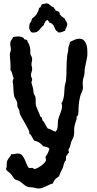

<svg xmlns="http://www.w3.org/2000/svg" viewBox="-20 -791 560 1111"><path d="M485.8 -483.9Q485.8 -469.2 483.2 -455.3Q480.5 -441.4 477.5 -428Q474.6 -414.6 471.9 -400.6Q469.2 -386.7 469.2 -372.1Q469.2 -359.4 464.6 -345.9Q460 -332.5 459 -318.8Q458 -310.1 459 -301.5Q460 -293 460 -284.2Q460 -275.9 458 -270.8Q456.1 -265.6 453.1 -257.8Q447.3 -246.6 443.6 -232.2Q439.9 -217.8 437.7 -202.6Q435.5 -187.5 434.8 -172.4Q434.1 -157.2 434.1 -145Q434.1 -137.2 432.4 -128.9Q430.7 -120.6 423.8 -116.2Q422.4 -113.8 423.1 -110.8Q423.8 -107.9 423.8 -105Q423.8 -103 421.9 -97.4Q419.9 -91.8 417.7 -85Q415.5 -78.1 413.6 -71.3Q411.6 -64.5 411.1 -61Q408.2 -47.4 409.2 -33.4Q410.2 -19.5 407.2 -5.9Q405.3 3.9 400.1 13.2Q395 22.5 391.1 32.2Q388.2 42 386.5 52.2Q384.8 62.5 377.9 70.8Q377 72.8 376.5 73.7Q376 74.7 376 76.2Q376 80.1 377.4 83Q378.9 85.9 378.9 89.8L377.9 94.2Q372.1 96.7 370.1 102.8Q368.2 108.9 361.8 112.8V136.2Q356.9 140.1 354.2 145.3Q351.6 150.4 349.9 156.5Q348.1 162.6 346.7 168.9Q345.2 175.3 342.8 181.2Q338.4 191.4 332.8 201.7Q327.1 211.9 324.2 223.1Q320.8 231.4 314 235.1Q307.1 238.8 300.8 245.1Q295.4 251 292.2 257.6Q289.1 264.2 285.2 271Q275.4 273.4 265.1 278.1Q254.9 282.7 244.6 287.6Q234.4 292.5 224.4 296.1Q214.4 299.8 204.1 299.8Q195.8 299.8 188 297.4Q180.2 294.9 171.9 293.9Q163.6 292.5 155.5 292.5Q147.5 292.5 140.1 290Q134.3 288.1 127.7 283.7Q121.1 279.3 114.5 273.9Q107.9 268.6 101.1 263.2Q94.2 257.8 87.9 254.9Q83.5 252.4 78.1 251.7Q72.8 251 68.8 248Q60.5 242.7 55.2 233.2Q49.8 223.6 43 215.8Q36.1 208.5 27.3 202.4Q18.6 196.3 14.2 187Q18.6 179.2 18.8 171.1Q19 163.1 19 154.8Q19 145 22.2 138.4Q25.4 131.8 29.5 126Q33.7 120.1 38.3 114.3Q43 108.4 45.9 100.1Q48.3 101.1 50.5 101.1Q52.7 101.1 55.2 101.1Q62.5 101.1 69.3 99.1Q76.2 97.2 83 97.2Q99.1 97.2 108.4 108.2Q117.7 119.1 123.8 133.5Q129.9 147.9 135.3 161.6Q140.6 175.3 148.9 181.2Q152.8 182.1 156.5 181.2Q160.2 180.2 164.1 180.2L168.9 181.2L178.2 187Q184.6 187 196 181.4Q207.5 175.8 218.8 167.5Q230 159.2 238 150.1Q246.1 141.1 246.1 133.8Q246.1 129.4 244.6 125.5Q243.2 121.6 243.2 116.2Q251.5 106.4 256.8 94.7Q262.2 83 266.1 70.8Q263.7 66.4 259.3 63.7Q254.9 61 249.8 59.6Q244.6 58.1 239.5 57.1Q234.4 56.2 230 55.2Q209.5 28.8 178.2 22.9Q170.4 12.2 165 0.7Q159.7 -10.7 148.9 -19L149.9 -23.9Q149.9 -30.8 142.3 -45.4Q134.8 -60.1 125.2 -76.7Q115.7 -93.3 106.9 -108.6Q98.1 -124 95.2 -131.8Q92.8 -137.2 93 -143.1Q93.3 -148.9 90.8 -154.8Q89.4 -159.7 86.2 -163.1Q83 -166.5 82 -170.9Q79.6 -177.7 80.1 -185.1Q80.6 -192.4 78.1 -200.2Q75.7 -209 70.3 -217.5Q64.9 -226.1 62 -234.9Q59.6 -245.6 58.8 -256.1Q58.1 -266.6 57.6 -277.3Q57.1 -288.1 56.4 -298.3Q55.7 -308.6 53.2 -318.8Q54.2 -324.2 55.4 -328.9Q56.6 -333.5 59.1 -338.9Q53.7 -350.1 50.8 -363.8Q47.9 -377.4 40 -387.2Q41 -391.6 41 -396.5Q41 -401.4 41 -405.8Q41 -424.3 39.1 -441.7Q37.1 -459 37.1 -477.1Q37.1 -484.4 40 -490.7Q43 -497.1 43 -503.9Q43 -513.2 41 -521Q39.1 -528.8 39.1 -538.1Q39.1 -550.3 45.2 -558.3Q51.3 -566.4 56.2 -577.1Q63.5 -578.1 71.5 -579.1Q79.6 -580.1 86.9 -580.1Q103.5 -580.1 117.2 -570.8L120.1 -564Q124.5 -562.5 129.2 -561.8Q133.8 -561 137.2 -558.1Q138.7 -555.7 138.7 -553Q138.7 -550.3 140.1 -547.9Q146 -539.1 149.2 -531.2Q152.3 -523.4 153.8 -515.6Q155.3 -507.8 155.5 -499.3Q155.8 -490.7 155.8 -480Q155.8 -474.1 160.9 -466.8Q166 -459.5 166 -449.2Q166 -441.4 164.1 -434.1Q162.1 -426.8 162.1 -418.9Q162.1 -412.1 164.1 -406Q166 -399.9 166 -393.1Q166 -383.3 162.6 -374Q159.2 -364.7 159.2 -355Q159.2 -348.1 162.6 -342Q166 -335.9 166 -329.1Q166 -325.2 164.1 -322.5Q162.1 -319.8 162.1 -315.9Q162.1 -312 163.3 -307.1Q164.6 -302.2 166.3 -296.9Q168 -291.5 169.4 -286.4Q170.9 -281.2 171.9 -276.9Q173.3 -271 173.3 -264.4Q173.3 -257.8 174.8 -251Q176.3 -245.6 179.9 -240.2Q183.6 -234.9 185.1 -229Q187.5 -216.8 186.5 -204.6Q185.5 -192.4 188 -181.2Q189.5 -175.3 192.9 -167Q196.3 -158.7 200.2 -149.9Q204.1 -141.1 207.8 -132.3Q211.4 -123.5 213.9 -116.2L220.2 -112.8Q222.7 -108.4 223.4 -103Q224.1 -97.7 227.1 -92.8Q228 -91.3 230 -90.3Q231.9 -89.4 232.9 -86.9Q239.3 -78.1 244.1 -67.9Q249 -57.6 255.9 -47.9Q268.1 -44.9 278.6 -38.8Q289.1 -32.7 300.8 -28.8Q308.1 -35.6 310.8 -44.4Q313.5 -53.2 314.2 -62.7Q314.9 -72.3 314.9 -81.8Q314.9 -91.3 316.9 -100.1Q319.3 -110.4 323 -119.6Q326.7 -128.9 330.3 -138.2Q334 -147.5 336.4 -157.2Q338.9 -167 338.9 -178.2Q338.9 -185.5 335.9 -192.9Q343.3 -205.1 346.4 -218.3Q349.6 -231.4 351.1 -245.4Q352.5 -259.3 353 -272.9Q353.5 -286.6 356 -299.8Q356.9 -306.2 358.9 -311.3Q360.8 -316.4 361.8 -321.8Q363.8 -340.8 364.3 -359.4Q364.7 -377.9 365 -396.7Q365.2 -415.5 366 -434.1Q366.7 -452.6 369.1 -471.2Q369.6 -477.5 370.8 -481Q372.1 -484.4 372.8 -487.5Q373.5 -490.7 374.3 -495.1Q375 -499.5 375 -507.8Q375 -517.6 379.4 -527.6Q383.8 -537.6 384.8 -547.9Q397.5 -554.7 411.1 -560.8Q424.8 -566.9 439 -566.9Q455.1 -566.9 464.4 -558.3Q473.6 -549.8 478.5 -537.4Q483.4 -524.9 484.6 -510.5Q485.8 -496.1 485.8 -483.9ZM369.1 -649.4Q369.1 -644.5 367.4 -640.1Q365.7 -635.7 363.5 -631.6Q361.3 -627.4 359.4 -623Q357.4 -618.7 356.9 -613.8Q347.2 -609.9 339.4 -606.2Q331.5 -602.5 321.3 -603.5H314.9Q315.4 -605.5 314.2 -606.9Q313 -608.4 311.5 -609.4Q310.1 -610.4 308.1 -611.3Q306.2 -612.3 305.2 -613.8Q300.8 -618.7 298.1 -626Q295.4 -633.3 291.3 -640.6Q287.1 -647.9 281 -653.6Q274.9 -659.2 264.2 -660.6Q264.2 -666 261 -668.5Q257.8 -670.9 255.9 -675.8Q245.6 -672.4 240.5 -663.3Q235.4 -654.3 232.9 -644.5Q224.1 -638.7 218.8 -631.6Q213.4 -624.5 207.5 -617.9Q201.7 -611.3 193.8 -606.9Q186 -602.5 172.9 -602.5Q169.9 -602.5 167.7 -603Q165.5 -603.5 163.1 -603.5Q156.2 -609.4 152.6 -616.5Q148.9 -623.5 148.9 -632.3Q148.9 -638.7 150.1 -645Q151.4 -651.4 152.8 -657.7Q159.2 -661.6 161.4 -669.2Q163.6 -676.8 165 -683.6Q182.1 -694.3 192.4 -710.2Q202.6 -726.1 207 -745.6Q210.9 -746.1 212.9 -748.5Q214.8 -751 216.3 -754.2Q217.8 -757.3 218.8 -760.5Q219.7 -763.7 222.2 -765.6Q222.7 -766.1 227.1 -767.1Q231.4 -768.1 236.3 -769Q241.2 -770 245.4 -770.8Q249.5 -771.5 250 -771.5Q255.9 -771.5 260.5 -768.6Q265.1 -765.6 269.5 -761.7Q273.9 -757.8 278.6 -754.4Q283.2 -751 289.1 -750.5Q291.5 -744.6 296.1 -740Q300.8 -735.4 302.2 -729.5Q308.1 -729.5 312.5 -726.1Q316.9 -722.7 323.2 -722.7V-720.7Q322.3 -717.3 324.5 -715.6Q326.7 -713.9 325.2 -708.5Q331.1 -701.7 337.9 -695.6Q344.7 -689.5 353 -685.5Q354.5 -680.7 357.2 -676.3Q359.9 -671.9 362.5 -667.7Q365.2 -663.6 367.2 -659.2Q369.1 -654.8 369.1 -649.4Z"/></svg>

Font: Margarine
Style: Regular
Weight: 400
Designer: Astigmatic (AOETI)
Foundry: Astigmatic (AOETI)
Version: Version 1.000